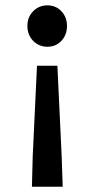

<svg xmlns="http://www.w3.org/2000/svg" viewBox="-20 -523 355 722"><path d="M100.1 179.2 103 64.9 119.1 -275.9H195.8L211.9 64.9L215.8 179.2ZM83 -425.8Q83 -458.5 104.7 -480.7Q126.5 -502.9 158.2 -502.9Q189.9 -502.9 210.9 -480.7Q231.9 -458.5 231.9 -425.8Q231.9 -391.6 210.9 -369.4Q189.9 -347.2 158.2 -347.2Q126.5 -347.2 104.7 -369.4Q83 -391.6 83 -425.8Z"/></svg>

Font: Toshiba Sans Medium
Style: Regular
Weight: 500
Designer: Paul D. Hunt
Foundry: Toshiba Corporation
Version: Version 2.020;PS 2.0;hotconv 1.0.86;makeotf.lib2.5.63406